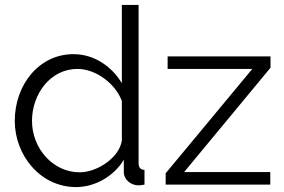

<svg xmlns="http://www.w3.org/2000/svg" viewBox="-20 -750 1153 780"><path d="M653 0H1078V-51H728L1079 -475V-521H661V-470H1005L653 -46ZM289 10C365 10 442 -33 483 -101V-50C483 -21 511 3 543 3C549 3 557 2 567 0V-60C551 -60 543 -69 543 -88V-730H475V-412C436 -477 366 -530 278 -530C140 -530 40 -407 40 -259C40 -119 144 10 289 10ZM304 -50C195 -50 110 -147 110 -259C110 -366 183 -470 295 -470C368 -470 448 -412 475 -340V-179C464 -107 372 -50 304 -50Z"/></svg>

Font: Raleway Reg
Style: Regular
Weight: 400
Designer: Matt McInerney, Pablo Impallari, Rodrigo Fuenzalida
Foundry: Matt McInerney, Pablo Impallari, Rodrigo Fuenzalida
Version: Version 3.00 July 28, 2015